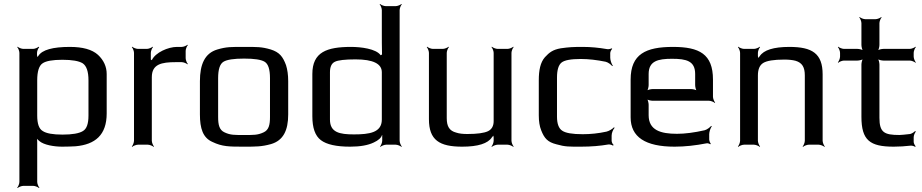

<svg xmlns="http://www.w3.org/2000/svg" viewBox="-20 -731 4656 970"><path d="M294 10C321 10 343 9 362 8C461 -1 519 -49 519 -158V-357C519 -394 504 -427 475 -454C445 -481 398 -494 333 -494C246 -494 193 -479 174 -449C172 -445 166 -442 165 -438L169 -437C170 -441 167 -448 167 -453V-464C167 -473 173 -488 178 -492L175 -495C170 -490 156 -484 147 -484H98C89 -484 74 -490 69 -495L67 -493C72 -488 78 -473 78 -464V188C78 197 72 212 67 217L69 219C74 214 89 208 98 208H148C157 208 172 214 177 219L179 217C174 212 168 197 168 188V-14C168 -22 167 -33 165 -39L161 -37C164 -32 172 -24 178 -19C202 2 255 10 294 10ZM427 -147C427 -106 418 -80 399 -69C380 -57 345 -51 296 -51C247 -51 214 -57 196 -69C177 -80 168 -106 168 -147V-325C168 -370 177 -399 195 -411C212 -423 246 -429 295 -429C344 -429 379 -423 398 -411C417 -398 427 -370 427 -325V-147Z M742 -430V-464C742 -473 748 -488 753 -493L751 -495C746 -490 731 -484 722 -484H677C668 -484 653 -490 648 -495L646 -493C651 -488 657 -473 657 -464V-20C657 -11 651 4 646 9L648 11C653 6 668 0 677 0H727C736 0 751 6 756 11L758 9C753 4 747 -11 747 -20V-341C747 -407 796 -417 868 -417H898C907 -417 922 -411 927 -406L929 -408C924 -413 918 -428 918 -437V-474C918 -483 924 -498 929 -503L927 -505C922 -500 907 -494 898 -494H874C830 -494 765 -466 747 -427C747 -427 743 -429 743 -429L746 -428C746 -428 742 -430 742 -430Z M1436 -321C1436 -353 1432 -380 1425 -402C1409 -445 1392 -467 1348 -481C1301 -495 1276 -494 1213 -494C1150 -494 1125 -495 1078 -481C1014 -462 990 -405 990 -321V-153C990 -82 1005 -35 1053 -14C1103 10 1137 10 1213 10C1274 10 1302 10 1349 -3C1411 -21 1436 -72 1436 -153V-321ZM1344 -140C1344 -100 1338 -74 1311 -62C1281 -48 1260 -49 1213 -49C1166 -49 1145 -48 1115 -62C1088 -74 1082 -100 1082 -140V-336C1082 -381 1091 -408 1109 -419C1127 -430 1162 -435 1213 -435C1264 -435 1299 -430 1317 -419C1335 -408 1344 -381 1344 -336V-140Z M1754 -494C1631 -494 1558 -468 1558 -357V-144C1558 -85 1572 -45 1601 -23C1630 -1 1679 10 1749 10C1799 10 1839 3 1868 -11C1892 -22 1906 -35 1910 -49C1910 -49 1912 -48 1912 -48L1908 -49C1908 -49 1911 -48 1911 -48V-20C1911 -11 1905 4 1900 9L1902 11C1907 6 1922 0 1931 0H1979C1988 0 2003 6 2008 11L2010 9C2005 4 1999 -11 1999 -20V-680C1999 -689 2005 -704 2010 -709L2008 -711C2003 -706 1988 -700 1979 -700H1929C1920 -700 1905 -706 1900 -711L1898 -709C1903 -704 1909 -689 1909 -680V-555C1909 -532 1909 -499 1910 -456C1910 -455 1905 -453 1905 -453L1908 -454C1908 -454 1903 -452 1903 -452C1880 -485 1802 -494 1754 -494ZM1768 -52C1695 -52 1647 -62 1647 -127V-366C1647 -393 1655 -411 1672 -419C1688 -427 1723 -431 1776 -431C1865 -431 1909 -409 1909 -366V-127C1909 -61 1846 -52 1768 -52Z M2315 10C2395 10 2445 -6 2465 -37C2468 -42 2475 -47 2476 -51L2472 -53C2471 -49 2474 -41 2474 -36V-20C2474 -11 2468 4 2463 9L2465 11C2470 6 2485 0 2494 0H2544C2553 0 2568 6 2573 11L2575 9C2570 4 2564 -11 2564 -20V-464C2564 -473 2570 -488 2575 -493L2573 -495C2568 -490 2553 -484 2544 -484H2494C2485 -484 2470 -490 2465 -495L2463 -493C2468 -488 2474 -473 2474 -464V-119C2474 -94 2464 -77 2445 -68C2426 -59 2391 -54 2341 -54C2318 -54 2300 -56 2285 -61C2250 -70 2237 -93 2237 -134V-464C2237 -473 2243 -488 2248 -493L2246 -495C2241 -490 2226 -484 2217 -484H2167C2158 -484 2143 -490 2138 -495L2136 -493C2141 -488 2147 -473 2147 -464V-129C2147 -23 2200 10 2315 10Z M3070 -20V-46C3070 -60 3078 -78 3085 -85L3082 -88C3075 -80 3057 -69 3044 -66C3003 -57 2963 -53 2924 -53C2871 -53 2837 -59 2820 -71C2803 -82 2794 -106 2794 -141V-339C2794 -378 2802 -403 2817 -415C2832 -427 2864 -433 2914 -433C2954 -433 2996 -428 3040 -419C3052 -416 3067 -405 3073 -397L3076 -399C3070 -407 3063 -426 3063 -439V-463C3063 -470 3069 -481 3073 -484L3070 -487C3066 -484 3053 -481 3046 -483C3006 -490 2965 -494 2925 -494C2874 -494 2856 -493 2813 -487C2773 -480 2755 -466 2733 -442C2710 -416 2702 -376 2702 -326V-148C2702 -118 2706 -93 2714 -73C2730 -32 2747 -13 2791 -2C2836 11 2856 10 2915 10C2967 10 3013 6 3053 -1C3060 -2 3073 1 3077 5L3080 1C3075 -2 3070 -13 3070 -20Z M3380 -494C3243 -494 3166 -458 3166 -329V-138C3166 -39 3240 10 3388 10C3440 10 3494 4 3550 -7C3556 -8 3565 -5 3568 -2L3571 -5C3568 -8 3563 -20 3563 -26V-53C3563 -66 3570 -85 3576 -93L3573 -95C3567 -88 3552 -76 3540 -73C3487 -61 3440 -55 3400 -55C3318 -55 3257 -73 3257 -149V-202C3257 -211 3253 -228 3248 -233L3246 -231C3251 -226 3268 -222 3277 -222H3562C3571 -222 3586 -216 3591 -211L3593 -213C3588 -218 3582 -233 3582 -242V-329C3582 -458 3513 -494 3380 -494ZM3375 -434C3448 -434 3492 -423 3492 -357V-301C3492 -292 3496 -275 3501 -270L3503 -272C3498 -277 3481 -281 3472 -281H3277C3268 -281 3251 -277 3246 -272L3248 -270C3253 -275 3257 -292 3257 -301V-357C3257 -423 3304 -434 3375 -434Z M3968 -494C3888 -494 3838 -478 3818 -447C3815 -442 3808 -437 3807 -433L3811 -431C3812 -435 3809 -443 3809 -448V-464C3809 -473 3815 -488 3820 -493L3818 -495C3813 -490 3798 -484 3789 -484H3739C3730 -484 3715 -490 3710 -495L3708 -493C3713 -488 3719 -473 3719 -464V-20C3719 -11 3713 4 3708 9L3710 11C3715 6 3730 0 3739 0H3789C3798 0 3813 6 3818 11L3820 9C3815 4 3809 -11 3809 -20V-350C3809 -381 3818 -402 3836 -413C3854 -424 3889 -430 3942 -430C3965 -430 3984 -428 3999 -424C4033 -414 4046 -391 4046 -350V-20C4046 -11 4040 4 4035 9L4037 11C4042 6 4057 0 4066 0H4116C4125 0 4140 6 4145 11L4147 9C4142 4 4136 -11 4136 -20V-355C4136 -461 4083 -494 3968 -494Z M4423 -136V-405C4423 -414 4419 -431 4414 -436L4412 -434C4417 -429 4434 -425 4443 -425H4576C4585 -425 4600 -419 4605 -414L4607 -416C4602 -421 4596 -436 4596 -445V-464C4596 -473 4602 -488 4607 -493L4605 -495C4600 -490 4585 -484 4576 -484H4443C4434 -484 4417 -480 4412 -475L4414 -473C4419 -478 4423 -495 4423 -504V-614C4423 -623 4429 -638 4434 -643L4432 -645C4427 -640 4412 -634 4403 -634H4352C4343 -634 4328 -640 4323 -645L4321 -643C4326 -638 4332 -623 4332 -614V-504C4332 -495 4336 -478 4341 -473L4343 -475C4338 -480 4321 -484 4312 -484H4244C4235 -484 4220 -490 4215 -495L4213 -493C4218 -488 4224 -473 4224 -464V-445C4224 -436 4218 -421 4213 -416L4215 -414C4220 -419 4235 -425 4244 -425H4312C4321 -425 4338 -429 4343 -434L4341 -436C4336 -431 4332 -414 4332 -405V-141C4332 -22 4375 10 4495 10C4524 10 4552 8 4579 5C4586 4 4599 7 4603 11L4606 8C4602 4 4596 -7 4596 -14V-38C4596 -47 4602 -61 4607 -66L4603 -69C4599 -64 4587 -56 4578 -54C4551 -51 4533 -49 4524 -49C4447 -49 4423 -62 4423 -136Z"/></svg>

Font: Gamestation Storm
Style: Regular
Weight: 400
Designer: Jonas Hecksher
Foundry: Jonas Hecksher, Playtypeª, e-types AS
Version: Version 1.003